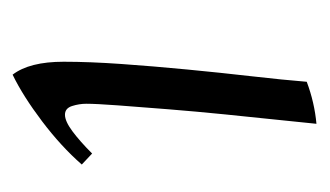

<svg xmlns="http://www.w3.org/2000/svg" viewBox="-126 -368 510 297"><g transform="rotate(90 128.5 -220.0)"><path d="M218 -108 235 -92Q207 -60 168 -30.5Q129 -1 96 15Q76 -11 76 -64Q76 -104 79.5 -153.5Q83 -203 88 -255Q93 -307 98.5 -355Q104 -403 107 -440Q139 -452 172 -455Q170 -434 166 -396.5Q162 -359 157.5 -314Q153 -269 149.5 -225.5Q146 -182 143.5 -148Q141 -114 141 -99Q141 -88 144.5 -77Q148 -66 158 -66Q168 -66 183.5 -77.5Q199 -89 218 -108Z"/></g></svg>

Font: Bona Nova SC
Style: Italic
Weight: 400
Italic angle: -4°
Designer: Mateusz Machalski
Foundry: Capitalics
Version: Version 4.001; ttfautohint (v1.8.4.7-5d5b)